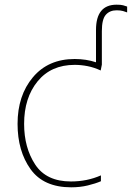

<svg xmlns="http://www.w3.org/2000/svg" viewBox="-20 -790 563 820"><path d="M284 10Q322 10 355 2Q388 -6 411 -16V-41Q352 -15 283 -15Q178 -15 130.5 -87Q83 -159 83 -261Q83 -372 140.5 -442.5Q198 -513 299 -513Q326 -513 354 -507.5Q382 -502 410 -489L415 -514V-657Q415 -708 432 -727Q449 -746 478 -746Q494 -746 505 -743Q516 -740 523 -737V-762Q515 -765 505.5 -767.5Q496 -770 478 -770Q390 -770 390 -662V-524Q348 -538 299 -538Q186 -538 120.5 -460Q55 -382 55 -261Q55 -145 110.5 -67.5Q166 10 284 10Z"/></svg>

Font: Noto Sans Display Thin
Style: Regular
Weight: 250
Designer: Monotype Design Team
Foundry: Monotype Imaging Inc.
Version: Version 1.900